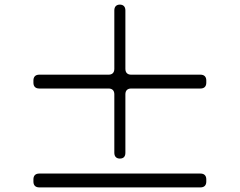

<svg xmlns="http://www.w3.org/2000/svg" viewBox="-20 -815 1040 833"><path d="M500 -127C516 -127 524 -136 524 -152V-406C524 -422 533 -431 549 -431H850C866 -431 875 -440 875 -456V-466C875 -482 866 -491 850 -491H549C533 -491 524 -500 524 -516V-770C524 -786 515 -795 500 -795C485 -795 476 -786 476 -770V-516C476 -500 467 -491 451 -491H150C134 -491 125 -482 125 -466V-456C125 -440 134 -431 150 -431H451C467 -431 476 -422 476 -406V-152C476 -136 485 -127 500 -127ZM150 -2H850C866 -2 875 -11 875 -27V-37C875 -53 866 -62 850 -62H150C134 -62 125 -53 125 -37V-27C125 -11 134 -2 150 -2Z"/></svg>

Font: 寒蝉锦书宋Pro Soft
Style: Regular
Weight: 700
Designer: 寒蝉锦书宋{Warren} 思源宋体{Ryoko NISHIZUKA 西塚涼子 (kana & ideographs); Frank Grießhammer (Latin, Greek & Cyrillic); Wenlong ZHANG 
Foundry: Adobe & ChillType
Version: Version 2.000;Glyphs 3.1.1 (3135)